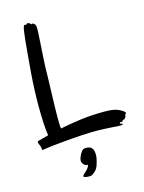

<svg xmlns="http://www.w3.org/2000/svg" viewBox="-135 -776 811 1083"><g transform="rotate(-15 270.5 -234.0)"><path d="M538.1 -68.8Q540.5 -65.4 541 -64Q541.5 -62.5 540.8 -61.8Q540 -61 538.6 -60.5Q537.1 -60.1 536.1 -59.1Q533.7 -57.6 534.9 -56.2Q536.1 -54.7 533.2 -50.8Q531.2 -49.3 532.7 -47.6Q534.2 -45.9 533.2 -44.9Q525.9 -33.7 522 -30.8Q518.1 -30.8 515.1 -29.8Q513.7 -29.3 513.2 -28.8Q511.7 -27.3 510.3 -25.1Q508.8 -22.9 507.8 -21.2Q506.8 -19.5 505.6 -18.8Q504.4 -18.1 502.9 -20Q501.5 -22.5 499.3 -22.5Q497.1 -22.5 496.1 -21Q495.1 -20 493.7 -18.8Q492.2 -17.6 491.9 -16.4Q491.7 -15.1 493.2 -13.9Q494.6 -12.7 500 -11.2Q512.2 -7.8 504.6 -4.6Q497.1 -1.5 476.1 -2.9Q456.1 -4.4 438 -5.6Q419.9 -6.8 402.1 -7.6Q384.3 -8.3 365.7 -8.8Q347.2 -9.3 326.2 -8.8Q298.3 -8.3 267.3 -6.3Q236.3 -4.4 205.8 -2Q175.3 0.5 147.2 3.2Q119.1 5.9 96.7 8.3Q74.2 10.7 58.8 12.9Q43.5 15.1 39.1 16.1Q34.7 17.6 33 17.3Q31.2 17.1 30.5 14.6Q29.8 12.2 29.3 7.3Q28.8 2.4 26.9 -5.9Q25.4 -10.7 22.7 -15.9Q20 -21 19 -23.9Q17.6 -31.7 18.1 -34.9Q18.6 -38.1 23.9 -39.1L84 -55.2Q78.6 -88.9 76.4 -134Q74.2 -179.2 74.2 -231.9Q74.2 -277.3 76.2 -325Q78.1 -372.6 82 -420.9Q91.8 -543 98.4 -608.2Q105 -673.3 110.8 -684.1Q112.3 -686.5 113.3 -688.7Q114.3 -690.9 116.2 -690.9Q119.1 -692.4 120.6 -690.4Q122.1 -688.5 126 -689.9Q127 -689.9 127.7 -691.2Q128.4 -692.4 129.9 -693.8L130.9 -694.3Q131.8 -695.3 134.8 -696.8Q142.1 -694.3 145.5 -692.4Q147.5 -691.4 147.9 -690.9Q150.9 -689.5 153.8 -685.8Q156.7 -682.1 159.2 -685.1L160.2 -686Q161.1 -687 163.1 -687Q164.6 -686 166 -685.1Q167.5 -684.1 168.5 -683.1Q169.9 -681.6 170.9 -681.2Q173.3 -679.7 175.3 -677.2Q177.2 -674.8 179.2 -668Q181.2 -659.2 179.9 -631.8Q178.7 -604.5 176 -564.5Q173.3 -524.4 170.4 -474.6Q167.5 -424.8 167 -371.1Q166.5 -346.2 165.5 -317.6Q164.6 -289.1 163.6 -259Q162.6 -229 161.9 -199.7Q161.1 -170.4 161.1 -144Q161.1 -123 161.4 -104.7Q161.6 -86.4 164.1 -73.2Q217.3 -84.5 283.4 -93.3Q349.6 -102.1 424.8 -102.1Q452.1 -102.1 470.5 -99.4Q488.8 -96.7 501 -91.8Q503.9 -90.8 509.3 -88.1Q514.6 -85.4 520.5 -82Q526.4 -78.6 531.2 -75.2Q536.1 -71.8 538.1 -68.8ZM315.9 121.1Q315.9 133.3 312.7 147.7Q309.6 162.1 302.2 184.1Q297.4 197.8 287.4 208Q277.3 218.3 265.1 226.1Q262.2 227.5 257.3 228.3Q252.4 229 247.1 229Q235.8 229 225.8 226.8Q215.8 224.6 215.8 220.2Q215.8 215.8 222.4 209.5Q229 203.1 237.1 195.6Q245.1 188 251.2 179.7Q257.3 171.4 256.8 163.1Q248 163.6 241.9 160.2Q235.8 156.7 231.9 151.6Q228 146.5 226.1 140.9Q224.1 135.3 224.1 130.9Q224.1 124.5 227.1 115.7Q230 106.9 234.1 98.6Q238.3 90.3 243.4 83.3Q248.5 76.2 252.9 73.2Q260.7 69.3 264.9 69.1Q269 68.8 272.9 68.8Q293 68.8 304.4 80.1Q315.9 91.3 315.9 121.1Z"/></g></svg>

Font: Oregano
Style: Regular
Weight: 400
Version: Version 1.000